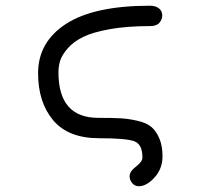

<svg xmlns="http://www.w3.org/2000/svg" viewBox="-20 -477 698 672"><path d="M184.6 -223.6Q184.6 -64.5 324.2 -64.5Q373 -64.5 401.4 -63Q429.7 -61.5 461.4 -54.2Q493.2 -46.9 509.8 -32.7Q526.4 -18.6 537.6 7.3Q548.8 33.2 548.8 70.3Q548.8 113.3 521 144Q493.2 174.8 465.8 174.8Q452.1 174.8 442.9 164.1Q433.6 153.3 433.6 139.6Q433.6 123 456.1 106Q478.5 88.9 478.5 74.2Q478.5 29.3 451.7 18.1Q424.8 6.8 327.1 6.8Q218.8 6.8 166 -56.2Q113.3 -119.1 113.3 -220.7Q113.3 -330.1 211.4 -393.6Q309.6 -457 504.9 -457Q524.4 -457 536.1 -447.8Q547.9 -438.5 547.9 -422.9Q547.9 -409.2 538.1 -397.5Q528.3 -385.7 504.9 -385.7Q424.8 -385.7 364.7 -375Q304.7 -364.3 271 -347.7Q237.3 -331.1 217.3 -308.1Q197.3 -285.2 190.9 -265.6Q184.6 -246.1 184.6 -223.6Z"/></svg>

Font: Jura
Style: DemiBold
Weight: 600
Version: Version 2.4